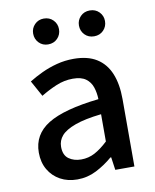

<svg xmlns="http://www.w3.org/2000/svg" viewBox="-88 -848 751 929"><g transform="rotate(-10 287.5 -383.5)"><path d="M217 14Q170 14 133.5 -6Q97 -26 76 -62Q55 -98 55 -146Q55 -235 133.5 -283.5Q212 -332 384 -351Q383 -383 374 -410Q365 -437 342.5 -453.5Q320 -470 279 -470Q236 -470 196 -453Q156 -436 120 -414L77 -492Q106 -510 141 -526.5Q176 -543 216 -553.5Q256 -564 299 -564Q368 -564 412 -536.5Q456 -509 477.5 -457Q499 -405 499 -331V0H405L396 -63H392Q355 -31 311 -8.5Q267 14 217 14ZM252 -78Q288 -78 319 -94.5Q350 -111 384 -143V-277Q303 -268 255 -250.5Q207 -233 186.5 -209.5Q166 -186 166 -155Q166 -114 191 -96Q216 -78 252 -78ZM191 -654Q164 -654 146 -672.5Q128 -691 128 -718Q128 -744 146 -762.5Q164 -781 191 -781Q219 -781 237 -762.5Q255 -744 255 -718Q255 -691 237 -672.5Q219 -654 191 -654ZM417 -654Q389 -654 371 -672.5Q353 -691 353 -718Q353 -744 371 -762.5Q389 -781 417 -781Q445 -781 463 -762.5Q481 -744 481 -718Q481 -691 463 -672.5Q445 -654 417 -654Z"/></g></svg>

Font: Noto Sans TC Thin Medium
Style: Regular
Weight: 500
Version: Version 2.004-H2;hotconv 1.0.118;makeotfexe 2.5.65603